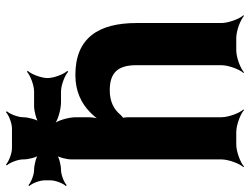

<svg xmlns="http://www.w3.org/2000/svg" viewBox="-155 -693 836 642"><g transform="rotate(-90 263.0 -372.0)"><path d="M282 -423C342 -423 366 -395 366 -334V-50C366 -26 352 11 340 24L342 26C355 14 392 0 416 0H457C481 0 518 14 531 26L533 24C521 11 507 -26 507 -50V-333C507 -460 458 -538 333 -538C279 -538 239 -518 210 -490C199 -480 186 -464 181 -455L185 -453C189 -463 192 -481 192 -496V-536C192 -560 181 -600 168 -612L166 -610C178 -597 218 -586 242 -586H278C299 -586 333 -573 344 -562L347 -565C336 -576 323 -610 323 -631C323 -652 336 -686 347 -697L344 -700C333 -689 299 -676 278 -676H229C212 -676 181 -668 172 -659L175 -656C184 -665 192 -696 192 -713C192 -730 203 -758 212 -767L209 -770C200 -761 172 -750 155 -750H88C71 -750 43 -761 34 -770L31 -767C40 -758 51 -730 51 -713V-711C51 -695 58 -666 67 -657L70 -660C61 -669 32 -676 16 -676C0 -676 -26 -686 -35 -695L-38 -692C-29 -683 -19 -657 -19 -641V-621C-19 -605 -29 -579 -38 -570L-35 -567C-26 -576 0 -586 16 -586C32 -586 61 -593 70 -602L67 -605C58 -596 51 -567 51 -551V-50C51 -26 37 11 25 24L27 26C40 14 77 0 101 0H142C166 0 203 14 216 26L218 24C206 11 192 -26 192 -50V-361C192 -365 191 -380 189 -381L187 -377C189 -376 198 -385 200 -387C218 -409 244 -423 282 -423Z"/></g></svg>

Font: Asimov
Style: Edge
Weight: 500
Designer: Google
Version: Version 2.000980: 2014